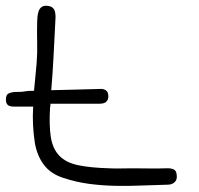

<svg xmlns="http://www.w3.org/2000/svg" viewBox="-20 -632 676 653"><path d="M581.1 -36.1Q583 -20.5 573.7 -12.2Q564.5 -3.9 550.8 -3.9Q505.9 -2.9 460.9 -1Q416 1 371.1 0Q326.2 -1 282.2 -6.8Q238.3 -12.7 194.3 -27.3Q152.3 -41 129.4 -71.3Q106.4 -101.6 98.6 -145.5Q93.8 -176.8 92.3 -207.5Q90.8 -238.3 92.8 -269.5H39.1Q32.2 -269.5 25.4 -269.5Q18.6 -269.5 12.7 -271.5Q6.8 -273.4 3.4 -278.8Q0 -284.2 0 -293.9Q0 -310.5 10.7 -314.9Q21.5 -319.3 35.2 -319.3Q47.9 -319.3 54.2 -319.8Q60.5 -320.3 65.4 -321.3Q70.3 -322.3 76.7 -322.8Q83 -323.2 95.7 -323.2Q97.7 -345.7 100.1 -369.1Q102.5 -392.6 104.5 -416Q107.4 -452.1 106.4 -487.3Q105.5 -522.5 106.4 -557.6Q106.4 -565.4 107.4 -575.2Q108.4 -585 111.3 -593.8Q114.3 -602.5 121.1 -607.9Q127.9 -613.3 140.6 -612.3Q152.3 -611.3 158.7 -606Q165 -600.6 167 -592.3Q168.9 -584 168.9 -574.2Q168.9 -564.5 168 -555.7Q165 -497.1 162.1 -439.9Q159.2 -382.8 154.3 -325.2Q192.4 -326.2 230.5 -327.1Q268.6 -328.1 306.6 -329.1Q313.5 -329.1 320.3 -329.6Q327.1 -330.1 333.5 -328.1Q339.8 -326.2 343.8 -321.3Q347.7 -316.4 348.6 -306.6Q348.6 -295.9 344.7 -290Q340.8 -284.2 334.5 -281.7Q328.1 -279.3 320.8 -279.3Q313.5 -279.3 305.7 -279.3H151.4V-269.5H150.4Q146.5 -206.1 152.8 -166Q159.2 -126 181.6 -102.5Q204.1 -79.1 245.1 -70.3Q286.1 -61.5 351.6 -59.6Q371.1 -58.6 390.1 -59.1Q409.2 -59.6 428.7 -59.6Q458 -59.6 487.3 -59.1Q516.6 -58.6 544.9 -59.6Q558.6 -60.5 569.3 -56.6Q580.1 -52.7 581.1 -36.1Z"/></svg>

Font: Scriphy
Style: Regular
Weight: 400
Designer: Ala M. Lockhart
Foundry: Ala M. Lockhart
Version: Version 1.0 2021